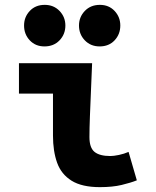

<svg xmlns="http://www.w3.org/2000/svg" viewBox="-20 -758 640 790"><path d="M391 12Q317 12 274.5 -14.5Q232 -41 215 -88.5Q198 -136 198 -200V-373H58V-498H359Q357 -447 354.5 -389.5Q352 -332 350 -280Q348 -228 348 -194Q348 -150 369 -133Q390 -116 434 -116Q448 -116 469.5 -120.5Q491 -125 509 -133L543 -16Q518 -6 480.5 3Q443 12 391 12ZM163 -567Q126 -567 102.5 -592Q79 -617 79 -653Q79 -688 102.5 -713Q126 -738 164 -738Q201 -738 225 -713Q249 -688 249 -653Q249 -617 225 -592Q201 -567 163 -567ZM390 -567Q353 -567 329 -592Q305 -617 305 -653Q305 -688 329 -713Q353 -738 391 -738Q428 -738 451.5 -713Q475 -688 475 -653Q475 -617 451.5 -592Q428 -567 390 -567Z"/></svg>

Font: Source Code Pro ExtraBold
Style: Regular
Weight: 800
Monospace: yes
Designer: Paul D. Hunt, Teo Tuominen
Foundry: Adobe Systems Incorporated
Version: Version 1.018;hotconv 1.0.116;makeotfexe 2.5.65601